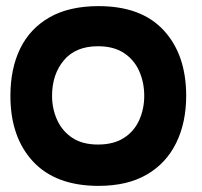

<svg xmlns="http://www.w3.org/2000/svg" viewBox="-20 -593 659 627"><path d="M302 14Q162 14 88 -65.5Q14 -145 14 -280Q14 -369 46 -434.5Q78 -500 142 -536.5Q206 -573 302 -573Q442 -573 515 -493.5Q588 -414 588 -280Q588 -193 555.5 -126.5Q523 -60 459.5 -23Q396 14 302 14ZM300 -121Q351 -121 384.5 -142.5Q418 -164 434.5 -200.5Q451 -237 451 -280Q451 -324 434.5 -361Q418 -398 384.5 -420Q351 -442 300 -442Q227 -442 188.5 -396Q150 -350 150 -280Q150 -238 166.5 -201.5Q183 -165 216 -143Q249 -121 300 -121Z"/></svg>

Font: Darker Grotesque Black
Style: Regular
Weight: 900
Designer: Gabriel Lam
Foundry: TypeRant
Version: Version 1.000;gftools[0.9.28]